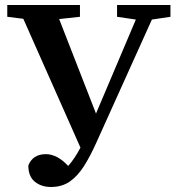

<svg xmlns="http://www.w3.org/2000/svg" viewBox="-20 -683 707 766"><path d="M9 -616V-663H299V-616L216 -607L363 -230L522 -605L447 -616V-663H660V-616L586 -605L363 -111Q340 -60 315.5 -21Q291 18 259.5 40.5Q228 63 183 63Q145 63 119 42Q93 21 93 -23Q111 -68 163 -68Q208 -68 252 -21Q278 -50 301 -94L73 -608Z"/></svg>

Font: Source Serif Pro SemiBold
Style: Regular
Weight: 600
Designer: Frank Grießhammer
Foundry: Adobe Systems Incorporated
Version: Version 3.001;hotconv 1.0.111;makeotfexe 2.5.65597